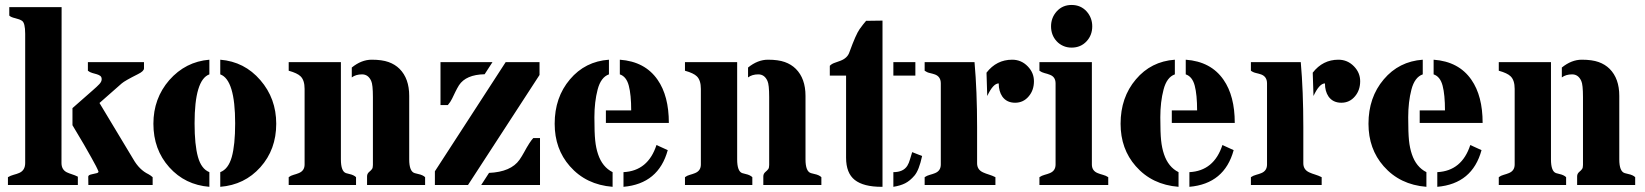

<svg xmlns="http://www.w3.org/2000/svg" viewBox="-20 -739 6571 767"><path d="M269.5 -307.1 350.1 -377.9Q368.2 -393.6 377.2 -403.3Q386.2 -413.1 386.2 -422.4Q386.2 -431.6 380.6 -435.8Q375 -439.9 366.7 -442.4Q358.4 -444.8 348.6 -447.5Q338.9 -450.2 331.1 -456.5V-490.7H555.2V-465.8Q555.2 -454.6 531.2 -442.9Q478.5 -416.5 466.3 -405.8L377.4 -327.6L512.2 -103.5Q536.6 -60.5 573.2 -43Q581.5 -38.6 589.8 -31.2V0H333L332.5 -33.2Q332.5 -40 346.4 -42.7Q360.4 -45.4 366.9 -47.4Q373.5 -49.3 373.5 -53.7Q367.2 -70.3 345.7 -108.2Q324.2 -146 315.4 -161.6L269.5 -238.8ZM80.6 -604Q80.6 -648.4 67.4 -656.2Q58.6 -662.1 40.8 -666.3Q22.9 -670.4 17.1 -676.8V-710.4H226.1L225.6 -87.9Q225.6 -61.5 246.6 -50.8Q255.9 -46.4 267.6 -42.7Q279.3 -39.1 291 -33.2V0H11.7V-31.2Q22.5 -37.6 34.7 -40.8Q46.9 -43.9 57.1 -48.3Q80.6 -58.6 80.6 -87.9Z M816.4 -441.9Q757.3 -420.4 757.3 -246.1Q757.3 -160.2 770.8 -112.1Q784.2 -64 816.4 -51.3V7.3Q719.2 -0.5 656.2 -70.8Q592.8 -141.6 592.8 -244.6Q592.8 -345.7 656.2 -418.9Q721.2 -492.7 816.4 -500.5ZM919.4 -246.1Q919.4 -420.4 859.9 -441.9V-500.5Q956.5 -492.7 1020 -418.9Q1083.5 -345.7 1083.5 -244.6Q1083.5 -141.6 1020 -70.8Q957 -0.5 859.9 7.3V-51.3Q892.1 -63.5 905.8 -111.6Q919.4 -159.7 919.4 -246.1Z M1385.3 -469.2Q1423.8 -500.5 1464.8 -500.5Q1505.9 -500.5 1532 -491.2Q1558.1 -481.9 1576.2 -463.9Q1614.7 -425.3 1614.7 -356V-102.5Q1614.7 -53.7 1636.7 -47.4Q1643.6 -45.4 1650.4 -43.9Q1669.4 -40 1678.2 -31.2V0H1446.3V-34.2Q1446.3 -44.9 1454.3 -51.8Q1462.4 -58.6 1466.1 -63.7Q1469.7 -68.8 1469.7 -80.1V-351.1Q1469.7 -401.4 1462.9 -415.5Q1451.2 -441.9 1426.3 -441.9Q1401.4 -441.9 1385.3 -429.7ZM1341.8 -102.5Q1341.8 -54.2 1362.3 -47.4Q1368.7 -45.4 1375.5 -43.9Q1393.6 -40 1402.3 -31.2V0H1133.3V-31.2Q1141.6 -37.6 1152.6 -40.5Q1163.6 -43.5 1173.3 -47.4Q1196.8 -56.6 1196.8 -82V-383.8Q1196.8 -418.5 1180.7 -434.1Q1168 -446.8 1133.3 -456.5V-490.7H1341.8Z M1933.6 -48.3Q2021 -52.2 2055.2 -100.6Q2064.9 -114.7 2073.2 -129.9Q2096.7 -173.3 2110.4 -187.5H2137.2V0H1902.3ZM1916 -442.4Q1841.3 -440.9 1813.5 -398.4Q1805.7 -385.7 1799.1 -372.1Q1792.5 -358.4 1785.9 -344.7Q1779.3 -331.1 1769 -319.3H1739.7V-490.7H1947.3ZM2000 -490.7H2135.3V-439.5L1849.6 0H1717.3V-54.7Z M2470.7 -51.3Q2568.8 -56.2 2602.5 -159.7L2647.5 -139.2Q2610.8 -4.9 2470.7 7.3ZM2456.1 -500.5Q2556.6 -493.2 2606.9 -420.4Q2651.9 -356 2651.9 -248H2400.4V-297.9H2501.5Q2501.5 -360.4 2491.9 -396.7Q2482.4 -433.1 2456.1 -441.9ZM2427.2 7.3Q2321.3 -1 2256.3 -75.2Q2195.8 -144 2195.8 -244.6Q2195.8 -350.1 2256.8 -421.9Q2317.4 -493.7 2412.6 -500.5V-441.9Q2380.4 -430.7 2367.4 -381.3Q2354.5 -332 2354.5 -270.3Q2354.5 -208.5 2357.7 -178Q2360.8 -147.5 2369.1 -123Q2386.2 -71.8 2427.2 -51.3Z M2968.3 -469.2Q3006.8 -500.5 3047.9 -500.5Q3088.9 -500.5 3115 -491.2Q3141.1 -481.9 3159.2 -463.9Q3197.8 -425.3 3197.8 -356V-102.5Q3197.8 -53.7 3219.7 -47.4Q3226.6 -45.4 3233.4 -43.9Q3252.4 -40 3261.2 -31.2V0H3029.3V-34.2Q3029.3 -44.9 3037.4 -51.8Q3045.4 -58.6 3049.1 -63.7Q3052.7 -68.8 3052.7 -80.1V-351.1Q3052.7 -401.4 3045.9 -415.5Q3034.2 -441.9 3009.3 -441.9Q2984.4 -441.9 2968.3 -429.7ZM2924.8 -102.5Q2924.8 -54.2 2945.3 -47.4Q2951.7 -45.4 2958.5 -43.9Q2976.6 -40 2985.4 -31.2V0H2716.3V-31.2Q2724.6 -37.6 2735.6 -40.5Q2746.6 -43.5 2756.3 -47.4Q2779.8 -56.6 2779.8 -82V-383.8Q2779.8 -418.5 2763.7 -434.1Q2751 -446.8 2716.3 -456.5V-490.7H2924.8Z M3505.4 -656.7V7.3H3501.5Q3429.7 7.3 3394.8 -20Q3359.9 -47.4 3359.9 -108.9V-437H3294.9V-476.1Q3302.2 -483.9 3313.7 -487.8Q3325.2 -491.7 3336.9 -496.1Q3365.7 -506.8 3373.5 -531.2Q3399.4 -602.5 3414.1 -622.8Q3428.7 -643.1 3439.9 -655.8ZM3548.8 -51.3Q3588.4 -51.3 3604.5 -76.7Q3611.3 -87.9 3615.2 -102.3Q3619.1 -116.7 3624 -131.3L3663.6 -115.7Q3651.4 -59.1 3633.3 -37.8Q3615.2 -16.6 3595.9 -6.8Q3576.7 2.9 3548.8 7.3ZM3548.8 -490.7H3636.7V-437H3548.8Z M3969.7 -405.8Q3947.3 -405.8 3923.8 -355.5L3920.9 -448.7Q3960.9 -500.5 4023.4 -500.5Q4060.1 -500.5 4085.9 -473.6Q4110.4 -448.2 4110.4 -414.6Q4110.4 -378.9 4089.8 -354.5Q4068.4 -328.6 4035.2 -328.6Q4001.5 -328.6 3983.9 -353.5Q3969.7 -374.5 3969.7 -405.8ZM3873 -490.7Q3883.3 -375.5 3883.3 -231.4V-86.9Q3883.3 -61 3907.2 -50.3Q3918 -45.4 3930.9 -41.5Q3943.8 -37.6 3956.5 -31.2V0H3673.8V-31.2Q3683.1 -37.6 3694.3 -40.5Q3705.6 -43.5 3715.3 -47.4Q3738.3 -56.6 3738.3 -82V-405.8Q3738.3 -432.6 3715.3 -441.4Q3705.6 -444.8 3694.3 -447.3Q3683.1 -449.7 3673.8 -456.5V-490.7Z M4341.8 -82Q4341.8 -56.6 4365.2 -47.4Q4375 -43.5 4386.2 -40.5Q4397.5 -37.6 4407.2 -31.2V0H4132.3V-31.2Q4141.6 -37.6 4152.8 -40.5Q4164.1 -43.5 4173.8 -47.4Q4196.8 -56.6 4196.8 -82V-405.8Q4196.8 -432.1 4173.8 -440.4Q4164.1 -444.3 4152.8 -447Q4141.6 -449.7 4132.3 -456.5V-490.7H4341.8ZM4260.7 -548.8Q4242.2 -548.8 4227.1 -555.7Q4211.9 -562.5 4201.2 -574.2Q4178.7 -598.6 4178.7 -633.8Q4178.7 -668 4201.2 -693.4Q4224.6 -719.2 4260.7 -719.2Q4297.4 -719.2 4320.8 -693.4Q4343.3 -668 4343.3 -633.8Q4343.3 -598.6 4320.8 -574.2Q4297.4 -548.8 4260.7 -548.8Z M4731.4 -51.3Q4829.6 -56.2 4863.3 -159.7L4908.2 -139.2Q4871.6 -4.9 4731.4 7.3ZM4716.8 -500.5Q4817.4 -493.2 4867.7 -420.4Q4912.6 -356 4912.6 -248H4661.1V-297.9H4762.2Q4762.2 -360.4 4752.7 -396.7Q4743.2 -433.1 4716.8 -441.9ZM4688 7.3Q4582 -1 4517.1 -75.2Q4456.5 -144 4456.5 -244.6Q4456.5 -350.1 4517.6 -421.9Q4578.1 -493.7 4673.3 -500.5V-441.9Q4641.1 -430.7 4628.2 -381.3Q4615.2 -332 4615.2 -270.3Q4615.2 -208.5 4618.4 -178Q4621.6 -147.5 4629.9 -123Q4647 -71.8 4688 -51.3Z M5272.9 -405.8Q5250.5 -405.8 5227.1 -355.5L5224.1 -448.7Q5264.2 -500.5 5326.7 -500.5Q5363.3 -500.5 5389.2 -473.6Q5413.6 -448.2 5413.6 -414.6Q5413.6 -378.9 5393.1 -354.5Q5371.6 -328.6 5338.4 -328.6Q5304.7 -328.6 5287.1 -353.5Q5272.9 -374.5 5272.9 -405.8ZM5176.3 -490.7Q5186.5 -375.5 5186.5 -231.4V-86.9Q5186.5 -61 5210.4 -50.3Q5221.2 -45.4 5234.1 -41.5Q5247.1 -37.6 5259.8 -31.2V0H4977.1V-31.2Q4986.3 -37.6 4997.6 -40.5Q5008.8 -43.5 5018.6 -47.4Q5041.5 -56.6 5041.5 -82V-405.8Q5041.5 -432.6 5018.6 -441.4Q5008.8 -444.8 4997.6 -447.3Q4986.3 -449.7 4977.1 -456.5V-490.7Z M5721.7 -51.3Q5819.8 -56.2 5853.5 -159.7L5898.4 -139.2Q5861.8 -4.9 5721.7 7.3ZM5707 -500.5Q5807.6 -493.2 5857.9 -420.4Q5902.8 -356 5902.8 -248H5651.4V-297.9H5752.4Q5752.4 -360.4 5742.9 -396.7Q5733.4 -433.1 5707 -441.9ZM5678.2 7.3Q5572.3 -1 5507.3 -75.2Q5446.8 -144 5446.8 -244.6Q5446.8 -350.1 5507.8 -421.9Q5568.4 -493.7 5663.6 -500.5V-441.9Q5631.3 -430.7 5618.4 -381.3Q5605.5 -332 5605.5 -270.3Q5605.5 -208.5 5608.6 -178Q5611.8 -147.5 5620.1 -123Q5637.2 -71.8 5678.2 -51.3Z M6219.2 -469.2Q6257.8 -500.5 6298.8 -500.5Q6339.8 -500.5 6366 -491.2Q6392.1 -481.9 6410.2 -463.9Q6448.7 -425.3 6448.7 -356V-102.5Q6448.7 -53.7 6470.7 -47.4Q6477.5 -45.4 6484.4 -43.9Q6503.4 -40 6512.2 -31.2V0H6280.3V-34.2Q6280.3 -44.9 6288.3 -51.8Q6296.4 -58.6 6300 -63.7Q6303.7 -68.8 6303.7 -80.1V-351.1Q6303.7 -401.4 6296.9 -415.5Q6285.2 -441.9 6260.3 -441.9Q6235.4 -441.9 6219.2 -429.7ZM6175.8 -102.5Q6175.8 -54.2 6196.3 -47.4Q6202.6 -45.4 6209.5 -43.9Q6227.5 -40 6236.3 -31.2V0H5967.3V-31.2Q5975.6 -37.6 5986.6 -40.5Q5997.6 -43.5 6007.3 -47.4Q6030.8 -56.6 6030.8 -82V-383.8Q6030.8 -418.5 6014.6 -434.1Q6002 -446.8 5967.3 -456.5V-490.7H6175.8Z"/></svg>

Font: Stardos Stencil
Style: Bold
Weight: 700
Designer: vernon adams
Foundry: vernon adams
Version: Version 1.000